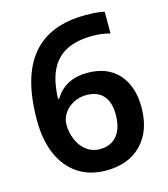

<svg xmlns="http://www.w3.org/2000/svg" viewBox="-110 -944 791 905"><g transform="rotate(-15 286.0 -491.5)"><path d="M297 -125Q219 -125 162 -162Q105 -199 73 -270Q42 -341 42 -439Q42 -650 129 -754Q216 -858 389 -858Q451 -858 483 -850V-744Q442 -755 397 -755Q246 -755 195 -653Q168 -602 164 -510H170Q220 -593 329 -593Q426 -593 480 -533.5Q534 -474 534 -370Q534 -257 471 -191Q408 -125 297 -125ZM294 -230Q349 -230 378.5 -266.5Q408 -303 408 -369Q408 -428 380 -460.5Q352 -493 297 -493Q265 -493 237.5 -479.5Q210 -466 192 -443Q171 -415 171 -383Q171 -343 186 -308.5Q201 -274 227 -253Q257 -230 294 -230Z"/></g></svg>

Font: Noto Naskh Arabic UI Semi
Style: Bold
Weight: 700
Designer: Monotype Design Team, David Williams, Mohamad Dakak and Nizar Qandah
Foundry: Monotype Imaging Inc.
Version: Version 2.014; ttfautohint (v1.8.4.7-5d5b)